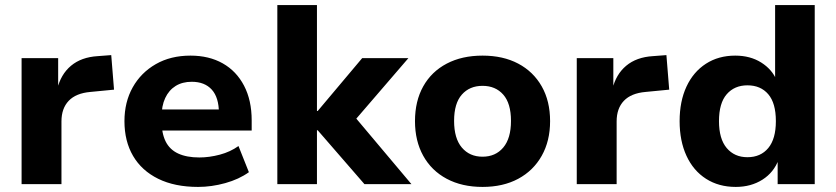

<svg xmlns="http://www.w3.org/2000/svg" viewBox="-20 -725 3293 756"><path d="M65 0V-496H209V-373H205Q219 -432 259.5 -466Q300 -500 365 -504L418 -508L429 -372L336 -363Q279 -358 250.5 -328Q222 -298 222 -247V0Z M760 11Q668 11 603 -21Q538 -53 504 -111Q470 -169 470 -248Q470 -323 502.5 -381Q535 -439 593.5 -472.5Q652 -506 730 -506Q803 -506 857 -475.5Q911 -445 941 -387.5Q971 -330 971 -251V-211H596V-294H856L842 -279Q842 -341 814 -372Q786 -403 735 -403Q698 -403 671.5 -386.5Q645 -370 630.5 -339Q616 -308 616 -263V-252Q616 -201 632 -168.5Q648 -136 681.5 -120.5Q715 -105 765 -105Q804 -105 845.5 -116Q887 -127 919 -150L960 -47Q921 -19 867 -4Q813 11 760 11Z M1072 0V-705H1228V-288H1231L1406 -496H1588L1359 -230L1361 -284L1600 0H1415L1231 -212H1228V0Z M1880 11Q1799 11 1739 -21Q1679 -53 1646.5 -111.5Q1614 -170 1614 -248Q1614 -327 1646.5 -385Q1679 -443 1739 -474.5Q1799 -506 1880 -506Q1961 -506 2020.5 -474.5Q2080 -443 2113 -385Q2146 -327 2146 -248Q2146 -170 2113 -111.5Q2080 -53 2020.5 -21Q1961 11 1880 11ZM1880 -108Q1931 -108 1961.5 -144Q1992 -180 1992 -249Q1992 -318 1961.5 -352.5Q1931 -387 1880 -387Q1829 -387 1798.5 -352.5Q1768 -318 1768 -249Q1768 -180 1798.5 -144Q1829 -108 1880 -108Z M2251 0V-496H2395V-373H2391Q2405 -432 2445.5 -466Q2486 -500 2551 -504L2604 -508L2615 -372L2522 -363Q2465 -358 2436.5 -328Q2408 -298 2408 -247V0Z M2877 11Q2810 11 2760 -21Q2710 -53 2683 -111.5Q2656 -170 2656 -248Q2656 -326 2683 -384Q2710 -442 2759.5 -474Q2809 -506 2875 -506Q2934 -506 2977 -479Q3020 -452 3038 -409H3032V-705H3188V0H3042V-97H3046Q3027 -46 2982 -17.5Q2937 11 2877 11ZM2923 -106Q2975 -106 3005 -142Q3035 -178 3035 -248Q3035 -319 3005 -354Q2975 -389 2923 -389Q2872 -389 2841.5 -354Q2811 -319 2811 -248Q2811 -178 2841.5 -142Q2872 -106 2923 -106Z"/></svg>

Font: Nunito Sans 10pt ExtraBold
Style: Regular
Weight: 800
Designer: Vernon Adams
Foundry: Vernon Adams
Version: Version 3.101;gftools[0.9.27]